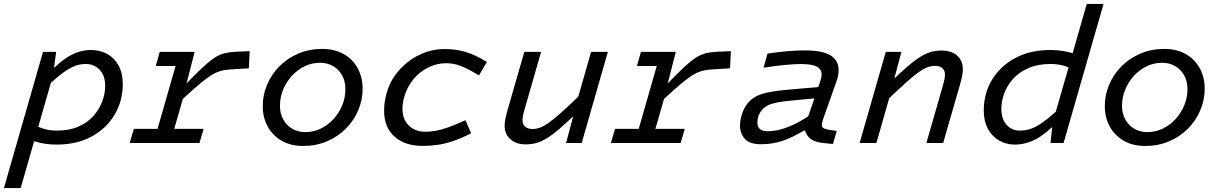

<svg xmlns="http://www.w3.org/2000/svg" viewBox="-61 -730 6221 980"><path d="M-41 230 158.6 -465.3H225.8L211.3 -359.8V-351.5L44.6 230ZM107.4 -98.4Q130.5 -82.4 161.1 -72.9Q191.7 -63.4 230 -63.4Q292.7 -63.4 338.9 -83.6Q385.2 -103.8 415.2 -137.5Q445.3 -171.1 460.5 -211.5Q475.8 -251.8 475.8 -291.4Q475.8 -344.3 447.8 -373.9Q419.8 -403.5 376.2 -403.5Q355.6 -403.5 335.5 -398.1Q315.3 -392.7 290.9 -378.7Q266.5 -364.6 234 -337.9Q201.6 -311.1 156.9 -268.3L182.1 -351.3Q247.3 -419.5 298.4 -447.1Q349.5 -474.8 402 -474.8Q450 -474.8 486.8 -454.3Q523.6 -433.8 544.6 -394.9Q565.7 -356 565.7 -300Q565.7 -216.1 524.5 -145.7Q483.4 -75.4 407.8 -33.7Q332.2 8 227.5 8Q181 8 140.3 -1.9Q99.6 -11.8 62.9 -29.1Z M932.5 -465.3 883.9 -275.5H886.7L807.6 0H722.3L855.9 -465.3ZM845.1 -200.9 876.4 -288.8Q932.7 -347.6 969.6 -382.3Q1006.4 -417.1 1033.3 -434.7Q1060.2 -452.3 1086.3 -458.5Q1112.5 -464.7 1146.4 -466.1L1213.5 -468.9L1209.2 -381.3L1129.2 -376.5Q1101.5 -375.1 1080.7 -371.4Q1059.9 -367.7 1040.1 -358.5Q1020.2 -349.3 994.8 -330.6Q969.4 -312 933.7 -280.7Q898 -249.4 845.1 -200.9ZM754.5 -465.3H917.5L897 -393H734ZM622.2 -72.3H978.3L957.1 0H601Z M1584 -480.3Q1647.3 -480.3 1693.5 -453.9Q1739.8 -427.5 1764.8 -381.3Q1789.9 -335.2 1789.9 -277Q1789.9 -220 1767.6 -167.4Q1745.4 -114.8 1704.7 -73.6Q1663.9 -32.5 1608.2 -8.7Q1552.4 15 1486 15Q1423 15 1377 -11.4Q1330.9 -37.8 1305.5 -83.9Q1280.1 -130.1 1280.1 -188.2Q1280.1 -245.3 1302.4 -297.8Q1324.6 -350.4 1365.3 -391.6Q1406.1 -432.8 1461.8 -456.5Q1517.6 -480.3 1584 -480.3ZM1497.5 -55.7Q1539.5 -55.7 1576.4 -73.6Q1613.3 -91.6 1641.7 -122.8Q1670 -154 1686 -193.1Q1702 -232.3 1702 -275.6Q1702 -315 1685.3 -345.1Q1668.7 -375.2 1639.6 -392.4Q1610.5 -409.6 1572.5 -409.6Q1530.5 -409.6 1493.6 -391.6Q1456.7 -373.7 1428.3 -342.5Q1400 -311.3 1384 -272.1Q1368 -233 1368 -189.6Q1368 -150.3 1384.7 -120.2Q1401.3 -90 1430.8 -72.8Q1460.2 -55.7 1497.5 -55.7Z M2217.6 -407.4Q2173.7 -407.4 2134 -389.9Q2094.4 -372.4 2064.5 -342.5Q2030.9 -308.9 2012 -263.3Q1993.2 -217.7 1993.2 -175Q1993.2 -121.6 2025.3 -89.6Q2057.3 -57.6 2111.8 -57.6Q2136.5 -57.6 2164.5 -62.6Q2192.4 -67.7 2228.6 -80.7Q2264.7 -93.8 2314.9 -116.6L2343.7 -49.5Q2292.3 -23.6 2249.7 -9.4Q2207.1 4.8 2169.9 9.7Q2132.7 14.7 2096.3 14.7Q2006 14.7 1952.8 -32.5Q1899.5 -79.7 1899.5 -166.3Q1899.5 -223.9 1921.4 -281.9Q1943.4 -339.9 1991.5 -388Q2033.5 -430 2089.6 -454.8Q2145.7 -479.6 2208.4 -479.6Q2265.7 -479.6 2314 -465.5Q2362.3 -451.4 2424 -414L2383.9 -345.2Q2344.7 -368.7 2316.4 -382.3Q2288.1 -395.9 2265 -401.6Q2242 -407.4 2217.6 -407.4Z M2828.4 0 2877.1 -183.4H2875.5L2956 -465.3H3041.7L2908.1 0ZM2918.9 -263.6 2891.7 -162Q2835.8 -108.1 2796.5 -74.3Q2757.2 -40.5 2728.3 -23.2Q2699.4 -5.9 2674.5 0.5Q2649.5 6.9 2622.8 6.9Q2574.2 6.9 2544.5 -18.8Q2514.7 -44.5 2514.7 -89.1Q2514.7 -101.4 2517.9 -119.8Q2521.1 -138.2 2529.5 -168L2615.3 -465.3H2700.9L2616.3 -170.8Q2610.1 -148.6 2608.1 -136.6Q2606 -124.5 2606 -116.1Q2606 -94.1 2620.1 -82.8Q2634.2 -71.5 2657.6 -71.5Q2675.2 -71.5 2693.7 -77.9Q2712.3 -84.3 2739.8 -103.4Q2767.2 -122.5 2809.9 -161Q2852.6 -199.5 2918.9 -263.6Z M3388.5 -465.3 3339.9 -275.5H3342.7L3263.6 0H3178.3L3311.9 -465.3ZM3301.1 -200.9 3332.4 -288.8Q3388.7 -347.6 3425.6 -382.3Q3462.4 -417.1 3489.3 -434.7Q3516.2 -452.3 3542.3 -458.5Q3568.5 -464.7 3602.4 -466.1L3669.5 -468.9L3665.2 -381.3L3585.2 -376.5Q3557.5 -375.1 3536.7 -371.4Q3515.9 -367.7 3496.1 -358.5Q3476.2 -349.3 3450.8 -330.6Q3425.4 -312 3389.7 -280.7Q3354 -249.4 3301.1 -200.9ZM3210.5 -465.3H3373.5L3353 -393H3190ZM3078.2 -72.3H3434.3L3413.1 0H3057Z M3859.1 -60.2Q3888 -60.2 3922.2 -69.1Q3956.3 -78 3995.1 -96.5Q4033.8 -115 4075.1 -144.3L4048.1 -63.5H4042.1Q3981 -26.6 3930.5 -10.2Q3879.9 6.2 3823.5 6.2Q3764.8 6.2 3740.5 -21.3Q3716.2 -48.9 3716.2 -88.6Q3716.2 -120.6 3728.5 -154.9Q3740.9 -189.3 3765.6 -214Q3782 -230.4 3804.7 -241.4Q3827.5 -252.4 3866.9 -260Q3906.4 -267.7 3970.6 -273.1L4139.7 -287.6L4120 -230.2L3982.8 -217Q3933 -212.7 3904 -206.6Q3874.9 -200.5 3859.6 -192.9Q3844.3 -185.3 3834.5 -175.5Q3818.7 -159.7 3811.8 -142Q3804.9 -124.4 3804.9 -104.2Q3804.9 -83.7 3816.8 -71.9Q3828.6 -60.2 3859.1 -60.2ZM4141.7 -126.1Q4137.5 -114 4135.7 -106Q4133.9 -97.9 4133.9 -92.3Q4133.9 -80.3 4142.9 -75.5Q4152 -70.6 4170 -67.6L4210 -61.6L4190.4 4.9L4143 0.2Q4099.6 -4.1 4077.7 -20.2Q4055.9 -36.3 4048.1 -63.5L4051.6 -99.5L4124.8 -312.1Q4129.4 -326.1 4131 -334.6Q4132.7 -343.1 4132.7 -350.4Q4132.7 -376.6 4108.2 -389.9Q4083.8 -403.2 4024.2 -403.2Q3997.1 -403.2 3948.3 -398.7Q3899.4 -394.2 3836.3 -384.5L3856.3 -456.4Q3912.3 -464.7 3957.7 -468.7Q4003 -472.7 4047.6 -472.7Q4135.9 -472.7 4177.6 -447.6Q4219.4 -422.5 4219.4 -372.4Q4219.4 -359.9 4216.9 -345.3Q4214.5 -330.8 4208.5 -314.4Z M4539.9 -465.3 4491.2 -281.9H4492.8L4412.3 0H4326.6L4460.2 -465.3ZM4449.5 -201.6 4476.6 -303.2Q4532.5 -357.8 4571.8 -391.3Q4611.1 -424.8 4640 -442.1Q4668.9 -459.4 4693.8 -465.7Q4718.8 -472.1 4745.5 -472.1Q4794.4 -472.1 4824 -446.4Q4853.6 -420.7 4853.6 -375.8Q4853.6 -363.9 4850.4 -345.5Q4847.2 -327 4838.8 -297.3L4753 0H4667.4L4752 -294.5Q4758.2 -316.7 4760.2 -328.7Q4762.3 -340.7 4762.3 -348.9Q4762.3 -371.1 4748.5 -382.5Q4734.8 -393.8 4710.7 -393.8Q4693.1 -393.8 4674.6 -387.4Q4656 -381 4628.6 -361.9Q4601.1 -342.8 4558.6 -304.3Q4516 -265.8 4449.5 -201.6Z M5301.1 0 5310.9 -93.2V-100L5486.1 -710H5571.7L5367.7 0ZM5422.7 -371.1Q5394.8 -387.8 5364.3 -395.6Q5333.9 -403.5 5301.4 -403.5Q5237.4 -403.5 5190.1 -383.2Q5142.8 -363 5111.7 -329.4Q5080.6 -295.7 5065.4 -255.3Q5050.1 -215 5050.1 -175.4Q5050.1 -122.5 5076.8 -92.9Q5103.4 -63.4 5144.9 -63.4Q5165.8 -63.4 5186.8 -68.4Q5207.9 -73.4 5233 -87.5Q5258.1 -101.5 5291.2 -128.2Q5324.3 -155 5369.7 -198.5L5344.5 -115.5Q5278.6 -47 5226.2 -19.5Q5173.7 8 5119 8Q5074.9 8 5038.6 -12.8Q5002.4 -33.7 4981.3 -72.7Q4960.3 -111.8 4960.3 -166.8Q4960.3 -251.7 5001.7 -321.6Q5043.2 -391.4 5119.5 -433.1Q5195.8 -474.8 5301.2 -474.8Q5344.2 -474.8 5386.3 -465.6Q5428.4 -456.4 5470.6 -436.3Z M5882 -480.3Q5945.3 -480.3 5991.5 -453.9Q6037.8 -427.5 6062.8 -381.3Q6087.9 -335.2 6087.9 -277Q6087.9 -220 6065.6 -167.4Q6043.4 -114.8 6002.7 -73.6Q5961.9 -32.5 5906.2 -8.7Q5850.4 15 5784 15Q5721 15 5675 -11.4Q5628.9 -37.8 5603.5 -83.9Q5578.1 -130.1 5578.1 -188.2Q5578.1 -245.3 5600.4 -297.8Q5622.6 -350.4 5663.3 -391.6Q5704.1 -432.8 5759.8 -456.5Q5815.6 -480.3 5882 -480.3ZM5795.5 -55.7Q5837.5 -55.7 5874.4 -73.6Q5911.3 -91.6 5939.7 -122.8Q5968 -154 5984 -193.1Q6000 -232.3 6000 -275.6Q6000 -315 5983.3 -345.1Q5966.7 -375.2 5937.6 -392.4Q5908.5 -409.6 5870.5 -409.6Q5828.5 -409.6 5791.6 -391.6Q5754.7 -373.7 5726.3 -342.5Q5698 -311.3 5682 -272.1Q5666 -233 5666 -189.6Q5666 -150.3 5682.7 -120.2Q5699.3 -90 5728.8 -72.8Q5758.2 -55.7 5795.5 -55.7Z"/></svg>

Font: Intel One Mono Light
Style: Italic
Weight: 300
Italic angle: -16°
Monospace: yes
Designer: Fred Shallcrass
Foundry: Frere-Jones Type LLC
Version: Version 1.004